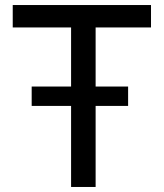

<svg xmlns="http://www.w3.org/2000/svg" viewBox="-20 -743 651 763"><path d="M489.1 -322.1H105.9V-399.1H489.1ZM30.6 -723H580.1V-633.9H360V0H262.5V-633.9H30.6Z"/></svg>

Font: Public Sans VF
Style: Regular
Weight: 400
Designer: Pablo Impallari, Rodrigo Fuenzalida (Modified by Dan O. Williams and USWDS)
Version: Version 1.003